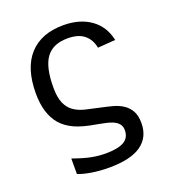

<svg xmlns="http://www.w3.org/2000/svg" viewBox="-135 -644 870 957"><g transform="rotate(-20 300.0 -165.0)"><path d="M418 58.1Q418 37.6 406.7 24.2Q395.5 10.7 373.3 2Q351.1 -6.8 298.3 -16.1Q223.1 -28.3 181.6 -47.9Q140.1 -67.4 115 -96.4Q89.8 -125.5 76.7 -167.5Q63.5 -209.5 63.5 -265.1Q63.5 -398.4 127 -468.3Q190.4 -538.1 308.1 -538.1Q395 -538.1 452.9 -496.8Q510.7 -455.6 526.4 -380.4L432.6 -373.5Q424.8 -417.5 393.8 -443.4Q362.8 -469.2 305.7 -469.2Q228 -469.2 191.9 -420.4Q155.8 -371.6 155.8 -263.2Q155.8 -210 169.2 -179.4Q182.6 -148.9 207 -131.6Q231.4 -114.3 266.4 -105.7Q301.3 -97.2 343.8 -88.4Q374 -82 403.6 -74.2Q433.1 -66.4 456.3 -51.3Q479.5 -36.1 493.7 -11.5Q507.8 13.2 507.8 53.2Q507.8 128.4 451.7 168Q395.5 207.5 281.2 207.5Q231.4 207.5 187.7 200.2Q144 192.9 118.7 182.1V100.1Q178.2 121.1 215.8 128.2Q253.4 135.3 289.1 135.3Q353.5 135.3 385.7 117.2Q418 99.1 418 58.1Z"/></g></svg>

Font: Cousine
Style: Regular
Weight: 400
Monospace: yes
Designer: Steve Matteson
Foundry: Monotype Imaging Inc.
Version: Version 1.21